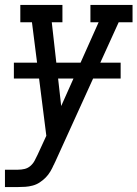

<svg xmlns="http://www.w3.org/2000/svg" viewBox="-34 -550 555 775"><path d="M-14 205V135H39Q52 135 65 132Q78 129 88.5 120Q99 111 105.5 99Q112 87 118 74L153 -2L95 -460H48V-530H218V-460H175L213 -122L364 -460H331V-530H501V-460H445L189 103Q187 106 186 109Q185 112 184 114L183 115Q177 129 169 142.5Q161 156 150 167Q139 178 126 186.5Q113 195 98 199Q83 203 68.5 204Q54 205 39 205ZM22 -233V-297H453V-233Z"/></svg>

Font: Iosevka Slab Oblique
Style: Regular
Weight: 400
Italic angle: -9°
Monospace: yes
Designer: Belleve Invis
Foundry: Belleve Invis
Version: Version 11.1.1; ttfautohint (v1.8.3)